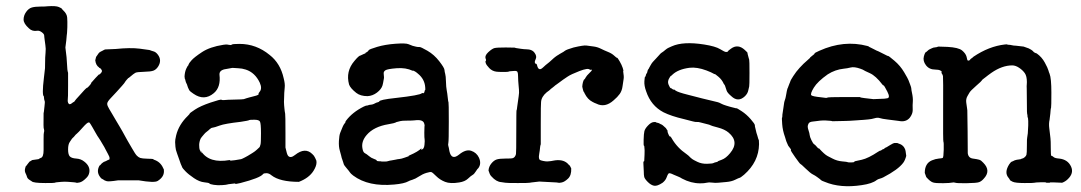

<svg xmlns="http://www.w3.org/2000/svg" viewBox="-20 -590 3619 643"><path d="M321 -43 328 -48Q329 -48 331 -49Q333 -50 334.5 -50.5Q336 -51 336.5 -51.5Q337 -52 339.5 -53Q342 -54 342 -54.5Q342 -55 344.5 -55Q347 -55 347 -60Q347 -65 341.5 -74.5Q336 -84 333 -90.5Q330 -97 324 -106.5Q318 -116 316 -120Q314 -124 310.5 -128.5Q307 -133 300 -145.5Q293 -158 289.5 -164Q286 -170 283.5 -174Q281 -178 280 -179Q279 -180 277 -180Q272 -180 257 -163Q242 -146 237.5 -142.5Q233 -139 230.5 -135.5Q228 -132 224.5 -129Q221 -126 219 -122.5Q217 -119 214 -115Q208 -107 208 -89.5Q208 -72 214 -66Q220 -60 235.5 -59Q251 -58 262 -49Q283 -33 279 -12Q277 -1 268 7Q256 19 246.5 21Q237 23 235.5 22Q234 21 227.5 20.5Q221 20 209 19Q197 18 185.5 19Q174 20 169.5 20.5Q165 21 164 22Q163 23 132 23Q91 23 86 17Q86 17 79 12.5Q72 8 70.5 2.5Q69 -3 65.5 -10Q62 -17 64 -25.5Q66 -34 67 -34Q68 -34 70.5 -38Q73 -42 75.5 -44.5Q78 -47 78 -48L88 -54L109 -57Q113 -59 113 -59.5Q113 -60 116 -61Q126 -63 126 -87.5Q126 -112 126 -124Q126 -144 127 -146Q128 -148 128 -153L127 -159Q125 -158 126 -211L127 -216L129 -234Q131 -249 129.5 -252Q128 -255 127.5 -261Q127 -267 127 -267Q120 -271 127 -329L130 -355Q131 -357 131 -378Q131 -399 132.5 -413Q134 -427 132 -438.5Q130 -450 129.5 -457Q129 -464 128.5 -465Q128 -466 128 -471Q128 -476 120 -482Q112 -488 105 -487Q88 -484 77 -495Q59 -511 59 -524.5Q59 -538 67.5 -550Q76 -562 87 -565Q98 -568 115.5 -568Q133 -568 139 -569Q167 -571 177 -566.5Q187 -562 187 -561Q187 -560 192 -555Q204 -544 205 -531Q206 -518 205.5 -499Q205 -480 204.5 -479.5Q204 -479 203.5 -471.5Q203 -464 202 -454.5Q201 -445 199 -431Q204 -394 204.5 -374.5Q205 -355 208 -346V-303Q208 -260 207 -257Q206 -251 208 -246Q210 -241 213.5 -241Q217 -241 221 -244.5Q225 -248 227 -248.5Q229 -249 230.5 -252Q232 -255 246 -270Q266 -293 271 -296Q272 -295 278 -301.5Q284 -308 286 -312L284 -311Q288 -316 299.5 -328.5Q311 -341 311.5 -341Q312 -341 311 -340H312Q325 -349 320 -356.5Q315 -364 313 -362Q313 -363 312 -364Q301 -371 299 -388Q302 -402 303 -401Q312 -415 314 -415L317 -417Q317 -417 318 -417.5Q319 -418 324 -420.5Q329 -423 329.5 -423.5Q330 -424 333 -424.5Q336 -425 345 -425Q354 -425 368 -426Q416 -431 448 -427Q480 -423 480.5 -422.5Q481 -422 483.5 -421.5Q486 -421 486 -420.5Q486 -420 494 -418Q502 -416 509 -406.5Q516 -397 516 -387Q516 -377 509.5 -367Q503 -357 494 -353.5Q485 -350 461.5 -349.5Q438 -349 433 -346Q430 -345 411 -329H410Q409 -328 404.5 -323Q400 -318 398.5 -315Q397 -312 389 -303Q381 -294 371.5 -283.5Q362 -273 350.5 -261Q339 -249 339 -242.5Q339 -236 345.5 -225.5Q352 -215 355 -209.5Q358 -204 368.5 -186.5Q379 -169 381 -165.5Q383 -162 390 -150Q397 -138 401 -130Q405 -122 408 -117.5Q411 -113 422 -93.5Q433 -74 438.5 -68.5Q444 -63 450 -61Q456 -59 474 -58.5Q492 -58 492 -57.5Q492 -57 496 -55Q517 -48 526 -28Q527 -25 528 -24.5Q529 -24 529 -16Q529 3 508 16Q497 23 445 14H375Q343 19 336.5 16.5Q330 14 330 14Q330 14 325.5 11Q321 8 320 8Q319 8 314 1Q303 -15 312 -33Q313 -36 313.5 -35.5Q314 -35 317.5 -39Q321 -43 321 -43Z M728 -440Q737 -442 745.5 -440Q754 -438 756 -440.5Q758 -443 782 -443Q838 -443 883 -406Q919 -378 930 -328Q935 -309 933.5 -297Q932 -285 932 -279Q932 -273 931.5 -262.5Q931 -252 931 -249Q931 -246 931.5 -238Q932 -230 932.5 -227Q933 -224 933.5 -218Q934 -212 935 -209Q936 -206 936 -144V-96Q941 -72 945 -68Q953 -59 968 -71Q1002 -98 1026 -74Q1032 -69 1035.5 -61Q1039 -53 1039.5 -52Q1040 -51 1040 -46Q1040 -34 1030 -18Q1015 6 981 19Q917 19 889 -3Q881 -10 872 -10Q863 -10 861 -7Q851 6 785 23Q768 27 768 25.5Q768 24 765 24.5Q762 25 752.5 26Q743 27 740.5 28Q738 29 723.5 30Q709 31 696 29Q683 27 681.5 24.5Q680 22 664 20.5Q648 19 629.5 6.5Q611 -6 601 -16.5Q591 -27 590.5 -29Q590 -31 588 -35Q586 -39 586 -39.5Q586 -40 585 -42Q584 -44 581 -53.5Q578 -63 573 -76Q568 -89 567.5 -98.5Q567 -108 566.5 -114Q566 -120 570 -137Q579 -173 609 -202Q616 -209 615.5 -210Q615 -211 633 -223Q651 -235 685 -246.5Q719 -258 722 -256Q725 -254 732 -255Q739 -256 766 -256.5Q793 -257 796.5 -258Q800 -259 805.5 -261Q811 -263 816 -264Q821 -265 822 -265.5Q823 -266 829.5 -267.5Q836 -269 837 -269.5Q838 -270 840 -270.5Q842 -271 843.5 -272Q845 -273 846 -274Q847 -275 846 -276Q845 -277 849 -282Q859 -293 850 -313Q834 -347 803 -357Q791 -361 777.5 -361.5Q764 -362 761 -362.5Q758 -363 754.5 -362Q751 -361 738 -359Q714 -356 715 -340Q720 -298 696 -278Q664 -251 628 -276Q616 -284 614 -287.5Q612 -291 609.5 -297Q607 -303 607 -304.5Q607 -306 604.5 -310.5Q602 -315 601 -320.5Q600 -326 599 -326L598 -334Q599 -350 604 -360.5Q609 -371 610 -370L612 -375Q612 -377 621 -387.5Q630 -398 656.5 -415.5Q683 -433 728 -440ZM832 -189Q816 -189 815 -188Q813 -186 786 -182Q733 -176 715.5 -169.5Q698 -163 692.5 -162.5Q687 -162 682.5 -157.5Q678 -153 672.5 -149Q667 -145 663.5 -140.5Q660 -136 655.5 -131Q651 -126 649 -118Q647 -110 647 -105Q647 -100 647.5 -95Q648 -90 649.5 -87Q651 -84 652 -82Q653 -80 655 -79Q660 -73 655.5 -79.5Q651 -86 651.5 -86Q652 -86 654 -83Q681 -42 749 -54L751 -53Q749 -51 766.5 -53.5Q784 -56 787.5 -57Q791 -58 800.5 -63Q810 -68 810.5 -68.5Q811 -69 814.5 -71Q818 -73 819.5 -74Q821 -75 827.5 -79Q834 -83 840.5 -89Q847 -95 848.5 -96.5Q850 -98 850.5 -100Q851 -102 852.5 -106.5Q854 -111 854 -144Q854 -177 850.5 -183Q847 -189 832 -189Z M1187 -404 1200 -410Q1204 -410 1204 -413Q1204 -413 1208.5 -415.5Q1213 -418 1214.5 -421.5Q1216 -425 1243 -433Q1270 -441 1304.5 -443.5Q1339 -446 1348 -442Q1357 -438 1362 -436.5Q1367 -435 1374 -433.5Q1381 -432 1385 -432.5Q1389 -433 1411.5 -420Q1434 -407 1451 -385Q1468 -363 1468.5 -356Q1469 -349 1471 -342.5Q1473 -336 1473.5 -317Q1474 -298 1476 -288Q1478 -278 1479.5 -263Q1481 -248 1482 -247.5Q1483 -247 1483 -182.5Q1483 -118 1481.5 -111.5Q1480 -105 1481.5 -101Q1483 -97 1485 -84Q1492 -52 1517 -72Q1540 -91 1558 -85Q1576 -79 1584 -62Q1593 -42 1582 -27Q1579 -25 1573.5 -16Q1568 -7 1562.5 -4Q1557 -1 1547 8.5Q1537 18 1518 21Q1488 26 1470.5 19Q1453 12 1441 0Q1429 -12 1425 -13.5Q1421 -15 1408 -11Q1395 -7 1383 1Q1371 9 1361 12Q1351 15 1348 17Q1334 25 1300 28Q1214 36 1163 -2Q1154 -9 1152 -12.5Q1150 -16 1141 -26.5Q1132 -37 1131.5 -39.5Q1131 -42 1129.5 -46Q1128 -50 1127 -53.5Q1126 -57 1125.5 -58Q1125 -59 1125 -59Q1125 -59 1124 -62.5Q1123 -66 1122.5 -69Q1122 -72 1118 -85.5Q1114 -99 1115 -118Q1116 -137 1119.5 -145.5Q1123 -154 1126 -161.5Q1129 -169 1131.5 -173Q1134 -177 1135.5 -178.5Q1137 -180 1137 -181.5Q1137 -183 1137 -183Q1137 -183 1139 -186Q1160 -214 1198 -233Q1207 -237 1207.5 -236.5Q1208 -236 1211.5 -237Q1215 -238 1216 -238.5Q1217 -239 1218.5 -239Q1220 -239 1223 -239.5Q1226 -240 1228 -240.5Q1230 -241 1232 -242Q1234 -243 1237 -244.5Q1240 -246 1240 -246Q1240 -246 1245 -247.5Q1250 -249 1250 -250Q1250 -256 1306 -262Q1387 -271 1393 -278Q1394 -279 1396.5 -278Q1399 -277 1400.5 -280Q1402 -283 1402 -285Q1402 -287 1403.5 -288Q1405 -289 1404 -298Q1402 -325 1380 -343Q1370 -352 1362 -354L1363 -353H1362Q1339 -364 1308 -361.5Q1277 -359 1270.5 -354.5Q1264 -350 1265 -343Q1266 -336 1266 -331Q1266 -326 1265.5 -326Q1265 -326 1264.5 -321Q1264 -316 1263 -312.5Q1262 -309 1261 -304Q1257 -291 1242.5 -280Q1228 -269 1211 -268Q1187 -268 1173 -279Q1153 -295 1149 -307Q1137 -351 1167 -386Q1182 -404 1187 -404ZM1401 -175Q1398 -191 1369 -187Q1361 -186 1343.5 -186Q1326 -186 1321 -184.5Q1316 -183 1311 -182Q1306 -181 1304.5 -179.5Q1303 -178 1281 -174Q1232 -166 1208 -138Q1189 -116 1194 -92Q1196 -80 1202 -77Q1208 -74 1215.5 -67.5Q1223 -61 1232 -58Q1241 -55 1241.5 -52.5Q1242 -50 1249 -50Q1256 -50 1256 -49.5Q1256 -49 1259 -49Q1262 -49 1262.5 -49Q1263 -49 1269.5 -49Q1276 -49 1280 -50.5Q1284 -52 1292 -53Q1300 -54 1305.5 -55.5Q1311 -57 1317.5 -57.5Q1324 -58 1335 -62Q1354 -68 1348 -68L1352 -70Q1380 -82 1392 -94L1391 -92L1390 -89Q1400 -89 1401.5 -104.5Q1403 -120 1402 -123.5Q1401 -127 1401 -145.5Q1401 -164 1401.5 -165.5Q1402 -167 1402 -170Q1402 -173 1401.5 -173Q1401 -173 1401 -175Z M1620 -8 1616 -19Q1617 -32 1625.5 -42.5Q1634 -53 1643.5 -56Q1653 -59 1673 -59Q1693 -59 1696 -60Q1705 -62 1708 -74Q1709 -77 1709 -149Q1709 -221 1710 -221Q1711 -221 1712 -232Q1715 -255 1717 -267.5Q1719 -280 1718 -289.5Q1717 -299 1716.5 -307Q1716 -315 1715.5 -319.5Q1715 -324 1715 -334.5Q1715 -345 1713 -349Q1711 -353 1703 -352.5Q1695 -352 1689.5 -351.5Q1684 -351 1683 -350Q1682 -349 1665.5 -349Q1649 -349 1642 -350Q1628 -352 1618.5 -362Q1609 -372 1607 -378Q1605 -384 1606 -385Q1609 -388 1607 -392Q1602 -403 1615 -415Q1628 -427 1636 -429Q1644 -431 1673.5 -431Q1703 -431 1703 -430.5Q1703 -430 1708.5 -429Q1714 -428 1725 -426.5Q1736 -425 1742 -425Q1763 -425 1771 -412Q1778 -402 1774.5 -393.5Q1771 -385 1771 -383Q1771 -377 1773.5 -377Q1776 -377 1776 -376Q1776 -375 1777 -375Q1778 -375 1778 -373.5Q1778 -372 1780 -366.5Q1782 -361 1784 -360Q1789 -355 1798.5 -364Q1808 -373 1813.5 -377Q1819 -381 1827.5 -389Q1836 -397 1841 -400.5Q1846 -404 1846 -404Q1846 -404 1849.5 -406Q1853 -408 1854 -409Q1855 -410 1861 -413Q1867 -416 1872 -420Q1877 -424 1901 -431Q1935 -439 1944 -437.5Q1953 -436 1966.5 -434.5Q1980 -433 1992 -427Q2004 -421 2016.5 -416Q2029 -411 2037 -403.5Q2045 -396 2046.5 -396.5Q2048 -397 2055 -385Q2062 -373 2065.5 -362.5Q2069 -352 2067 -352V-351Q2070 -333 2068.5 -325.5Q2067 -318 2065 -302Q2063 -286 2055.5 -275.5Q2048 -265 2035 -254Q2006 -228 1977 -243Q1971 -245 1964 -249Q1948 -257 1938 -277Q1936 -282 1935 -282.5Q1934 -283 1932.5 -289Q1931 -295 1931 -295L1930 -300Q1931 -315 1936 -324L1937 -325V-323Q1939 -326 1942 -331.5Q1945 -337 1953.5 -345Q1962 -353 1962 -355Q1962 -357 1960 -357Q1958 -357 1957.5 -356Q1957 -355 1955 -357Q1949 -363 1920.5 -352Q1892 -341 1881 -333.5Q1870 -326 1865.5 -323Q1861 -320 1854 -314.5Q1847 -309 1843 -306.5Q1839 -304 1836 -301Q1833 -298 1828.5 -295Q1824 -292 1822.5 -290Q1821 -288 1811 -281Q1793 -266 1792 -248Q1791 -243 1791 -175V-107Q1789 -102 1788.5 -94.5Q1788 -87 1786 -76Q1784 -65 1785 -60.5Q1786 -56 1788 -54.5Q1790 -53 1799 -51Q1808 -49 1814.5 -49.5Q1821 -50 1825 -50.5Q1829 -51 1839 -53Q1870 -57 1885 -38Q1888 -35 1888.5 -35Q1889 -35 1893 -26Q1894 -3 1882.5 8Q1871 19 1861.5 21Q1852 23 1850 22Q1848 21 1834 20.5Q1820 20 1786 18Q1763 21 1760 21Q1757 21 1754 22Q1751 23 1714 23Q1677 23 1672.5 22Q1668 21 1659 20Q1642 19 1626 1Q1623 -2 1621.5 -5Q1620 -8 1620 -8Z M2198 -415 2205 -420Q2205 -421 2209 -423.5Q2213 -426 2213.5 -427Q2214 -428 2230 -435Q2268 -452 2338 -441Q2376 -435 2391.5 -425.5Q2407 -416 2411 -416H2415L2418 -418Q2418 -420 2428 -427Q2451 -444 2474 -423Q2484 -414 2483.5 -412.5Q2483 -411 2484.5 -406.5Q2486 -402 2487 -397Q2488 -392 2489 -390Q2490 -388 2490 -345.5Q2490 -303 2489 -300.5Q2488 -298 2486 -287.5Q2484 -277 2475 -268Q2452 -246 2429 -268Q2416 -279 2413.5 -286.5Q2411 -294 2410.5 -295.5Q2410 -297 2408.5 -301.5Q2407 -306 2406 -306.5Q2405 -307 2404 -309Q2398 -323 2386 -333Q2374 -343 2373.5 -342Q2373 -341 2368.5 -344Q2364 -347 2346 -354Q2314 -366 2289 -363Q2251 -358 2232 -340Q2227 -335 2226.5 -335.5Q2226 -336 2223 -331Q2214 -318 2219 -306.5Q2224 -295 2226 -295Q2228 -295 2231.5 -292Q2235 -289 2236.5 -290Q2238 -291 2242 -287Q2250 -281 2284.5 -272.5Q2319 -264 2319.5 -263.5Q2320 -263 2329 -261Q2338 -259 2343.5 -257.5Q2349 -256 2368.5 -251.5Q2388 -247 2389 -246Q2390 -245 2395 -243Q2400 -241 2401.5 -240Q2403 -239 2405.5 -238.5Q2408 -238 2413 -236Q2418 -234 2423 -233Q2428 -232 2430.5 -231Q2433 -230 2434.5 -230Q2436 -230 2440.5 -228.5Q2445 -227 2446.5 -227.5Q2448 -228 2464 -217.5Q2480 -207 2494 -191Q2508 -175 2508 -170.5Q2508 -166 2509 -163.5Q2510 -161 2511.5 -153Q2513 -145 2516 -137L2520 -123Q2522 -124 2522 -107Q2521 -48 2472 -5Q2460 5 2457 5.5Q2454 6 2442 12Q2430 18 2412.5 19.5Q2395 21 2385 22Q2375 23 2364.5 21.5Q2354 20 2346.5 22Q2339 24 2325 24Q2294 24 2264 8Q2258 4 2251.5 1.5Q2245 -1 2236 -5Q2222 -12 2219 -9Q2216 -6 2212.5 4Q2209 14 2199 22Q2181 34 2170.5 32Q2160 30 2149.5 19.5Q2139 9 2137.5 2.5Q2136 -4 2136 -16Q2134 -50 2135 -49Q2137 -49 2137.5 -51Q2138 -53 2138.5 -71.5Q2139 -90 2138.5 -90.5Q2138 -91 2138 -96.5Q2138 -102 2136.5 -102Q2135 -102 2135.5 -122Q2136 -142 2138 -150.5Q2140 -159 2150 -169.5Q2160 -180 2168 -181Q2176 -182 2176 -181Q2176 -180 2181 -179Q2186 -178 2186.5 -177.5Q2187 -177 2193 -174Q2198 -173 2210 -161Q2218 -149 2216.5 -150Q2215 -151 2215 -150Q2221 -132 2224 -133Q2225 -134 2225.5 -132.5Q2226 -131 2227 -130.5Q2228 -130 2230 -126Q2248 -95 2279 -74Q2287 -68 2288 -66.5Q2289 -65 2292 -62.5Q2295 -60 2298 -57.5Q2301 -55 2315.5 -48Q2330 -41 2348 -41.5Q2366 -42 2369.5 -44Q2373 -46 2378.5 -47Q2384 -48 2383.5 -49Q2383 -50 2397 -55Q2411 -60 2425 -77Q2457 -115 2420 -146Q2407 -157 2384 -163Q2361 -169 2359.5 -170.5Q2358 -172 2345 -175Q2332 -178 2325.5 -180Q2319 -182 2314 -181.5Q2309 -181 2300 -183.5Q2291 -186 2271 -191Q2228 -201 2202 -214Q2160 -236 2144 -284Q2137 -303 2138 -318Q2139 -333 2140.5 -333Q2142 -333 2143 -338Q2144 -343 2145.5 -344Q2147 -345 2147.5 -348Q2148 -351 2149 -354Q2150 -357 2151.5 -358.5Q2153 -360 2153 -360.5Q2153 -361 2153.5 -362Q2154 -363 2158.5 -371Q2163 -379 2165 -381Q2167 -383 2168.5 -385Q2170 -387 2176.5 -393.5Q2183 -400 2187.5 -405.5Q2192 -411 2195 -413Q2198 -415 2198 -415Z M2969 -109 2975 -111Q2975 -111 2980 -111H2985Q2998 -107 3003 -102Q3008 -97 3007.5 -97Q3007 -97 3010 -92.5Q3013 -88 3015 -68Q3011 -53 3005 -45Q2988 -22 2938 4Q2932 7 2926 8.5Q2920 10 2916 13Q2901 25 2866 30Q2794 41 2742 19Q2731 15 2730 13.5Q2729 12 2725.5 9.5Q2722 7 2716 2.5Q2710 -2 2702 -6Q2694 -10 2678 -25.5Q2662 -41 2660.5 -41Q2659 -41 2643 -63.5Q2627 -86 2628.5 -87.5Q2630 -89 2628 -91Q2626 -93 2623.5 -97Q2621 -101 2620.5 -101Q2620 -101 2619.5 -102.5Q2619 -104 2616 -110.5Q2613 -117 2612 -121Q2611 -125 2609 -131Q2601 -153 2599.5 -174.5Q2598 -196 2599 -196Q2600 -196 2600 -201.5Q2600 -207 2601 -211.5Q2602 -216 2602.5 -221.5Q2603 -227 2604 -231.5Q2605 -236 2605.5 -242Q2606 -248 2608.5 -255Q2611 -262 2611.5 -266Q2612 -270 2613.5 -276.5Q2615 -283 2615 -285L2617 -293Q2617 -293 2618.5 -296Q2620 -299 2620.5 -301.5Q2621 -304 2624 -310.5Q2627 -317 2627 -318.5Q2627 -320 2636.5 -335Q2646 -350 2658 -363Q2670 -376 2671 -376.5Q2672 -377 2681 -385.5Q2690 -394 2691.5 -395Q2693 -396 2693 -397Q2692 -397 2695 -399Q2699 -402 2699 -402.5Q2699 -403 2703.5 -406Q2708 -409 2708 -411Q2708 -413 2724 -420Q2806 -457 2885 -436Q2891 -434 2890.5 -433.5Q2890 -433 2894 -431.5Q2898 -430 2907 -425Q2916 -420 2922 -418L2946 -406Q2953 -402 2954.5 -402.5Q2956 -403 2975.5 -386.5Q2995 -370 3008 -348Q3021 -326 3022.5 -321.5Q3024 -317 3028 -307Q3032 -297 3032 -293Q3032 -289 3034 -280Q3038 -262 3037 -249.5Q3036 -237 3036.5 -228.5Q3037 -220 3036 -215Q3035 -210 3033 -206Q3031 -202 3031 -202Q3031 -202 3027 -196Q3014 -180 2990 -185L2951 -190Q2934 -192 2926.5 -194.5Q2919 -197 2909 -194Q2899 -191 2887.5 -190Q2876 -189 2871 -188.5Q2866 -188 2862.5 -188Q2859 -188 2849 -187Q2839 -186 2826 -185.5Q2813 -185 2813 -185L2767 -184Q2767 -185 2759.5 -185.5Q2752 -186 2745 -186.5Q2738 -187 2727 -186Q2716 -185 2715 -184.5Q2714 -184 2702.5 -183Q2691 -182 2688 -176.5Q2685 -171 2685 -166Q2685 -161 2688 -152.5Q2691 -144 2691.5 -138Q2692 -132 2697.5 -120.5Q2703 -109 2706.5 -107Q2710 -105 2714.5 -99.5Q2719 -94 2722 -92L2721 -93H2723Q2741 -73 2751.5 -67.5Q2762 -62 2768 -59Q2783 -51 2800.5 -49.5Q2818 -48 2818.5 -47Q2819 -46 2829.5 -46Q2840 -46 2841 -48Q2842 -50 2843 -50Q2844 -50 2866 -55Q2888 -60 2921 -82L2928 -86Q2928 -84 2932.5 -87.5Q2937 -91 2938 -90.5Q2939 -90 2941.5 -92.5Q2944 -95 2944.5 -95Q2945 -95 2947 -96Q2949 -97 2950 -97.5Q2951 -98 2954 -100Q2957 -102 2959 -103Q2961 -104 2964 -106Q2967 -108 2968 -108Q2969 -108 2969 -109ZM2935 -307Q2913 -336 2893 -345Q2873 -354 2872.5 -355Q2872 -356 2861 -360Q2841 -367 2829 -364Q2817 -361 2806 -360Q2777 -357 2752 -341Q2718 -317 2705.5 -296.5Q2693 -276 2697 -271Q2701 -267 2731 -264Q2749 -261 2750.5 -263Q2752 -265 2806 -265Q2860 -265 2860 -265Q2861 -263 2875 -261.5Q2889 -260 2905 -258Q2936 -259 2942 -259.5Q2948 -260 2952 -261Q2962 -263 2951.5 -283.5Q2941 -304 2939 -304Q2937 -304 2935 -307Z M3082 -416 3090 -423Q3090 -423 3093.5 -425Q3097 -427 3101 -428.5Q3105 -430 3106 -430.5Q3107 -431 3112.5 -431.5Q3118 -432 3119.5 -433Q3121 -434 3123 -434Q3125 -434 3153 -433Q3190 -431 3202 -421Q3214 -411 3217 -400Q3219 -387 3222 -387Q3228 -387 3230 -392Q3240 -399 3240 -400Q3292 -435 3345 -441Q3353 -442 3353.5 -441Q3354 -440 3358.5 -440Q3363 -440 3369 -438.5Q3375 -437 3382 -437L3408 -434L3425 -428Q3435 -423 3438 -420Q3443 -414 3446.5 -413Q3450 -412 3452 -411Q3469 -399 3479 -380.5Q3489 -362 3491 -354.5Q3493 -347 3495 -343Q3501 -328 3501 -280Q3501 -232 3500 -229.5Q3499 -227 3498.5 -221.5Q3498 -216 3497.5 -209.5Q3497 -203 3496 -197.5Q3495 -192 3495 -189Q3492 -176 3494 -160.5Q3496 -145 3496.5 -139.5Q3497 -134 3498 -126.5Q3499 -119 3499 -95Q3499 -71 3500.5 -69Q3502 -67 3503 -67.5Q3504 -68 3508.5 -64Q3513 -60 3527 -59Q3556 -56 3567 -32Q3577 -10 3556 10Q3548 18 3537 22Q3497 20 3495 21L3497 22H3490H3483L3484 21Q3481 20 3463.5 20.5Q3446 21 3444.5 22Q3443 23 3411.5 23Q3380 23 3371 18.5Q3362 14 3362 12.5Q3362 11 3358 6Q3342 -12 3360 -40Q3366 -48 3367 -48Q3368 -48 3369.5 -49Q3371 -50 3374 -51Q3377 -52 3377 -52.5Q3377 -53 3378 -53Q3379 -53 3381.5 -54Q3384 -55 3392.5 -56Q3401 -57 3400 -58L3403 -59Q3406 -59 3411 -63Q3416 -67 3417.5 -71.5Q3419 -76 3419 -102Q3419 -128 3420 -129L3422 -143V-142Q3423 -167 3423.5 -170Q3424 -173 3423.5 -184.5Q3423 -196 3422 -196.5Q3421 -197 3421 -202Q3421 -207 3420 -207.5Q3419 -208 3419 -244Q3419 -280 3418.5 -292.5Q3418 -305 3418.5 -305Q3419 -305 3419 -315Q3419 -335 3412 -345Q3405 -355 3393 -363Q3381 -371 3370 -371Q3336 -371 3300 -346Q3293 -341 3289 -338Q3285 -335 3282 -332.5Q3279 -330 3273.5 -326Q3268 -322 3268 -320.5Q3268 -319 3249 -302.5Q3230 -286 3226.5 -279.5Q3223 -273 3221 -270Q3214 -259 3216 -246Q3218 -233 3218.5 -228.5Q3219 -224 3219.5 -220.5Q3220 -217 3220.5 -150.5Q3221 -84 3221 -77Q3223 -61 3238 -59Q3253 -57 3259.5 -55Q3266 -53 3273 -45Q3300 -18 3274 9Q3267 17 3259 20Q3251 23 3218 23.5Q3185 24 3179.5 22Q3174 20 3168.5 21.5Q3163 23 3138.5 23.5Q3114 24 3104.5 21Q3095 18 3082 3L3077 -11Q3077 -43 3101 -53Q3113 -58 3124 -59Q3135 -60 3137 -61Q3140 -63 3140.5 -88.5Q3141 -114 3139.5 -115Q3138 -116 3138.5 -223Q3139 -330 3138 -335Q3137 -340 3134.5 -343Q3132 -346 3133.5 -348.5Q3135 -351 3129 -354Q3123 -357 3112 -357Q3092 -357 3081 -371.5Q3070 -386 3074 -401Q3078 -416 3082 -416Z"/></svg>

Font: Jackwrite
Style: Regular
Weight: 400
Version: Version 1.0d1e1